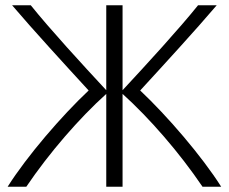

<svg xmlns="http://www.w3.org/2000/svg" viewBox="-20 -710 871 730"><path d="M9 0H80C168 -130 281 -260 384 -353V0H446V-353C549 -260 662 -130 750 0H821C747 -117 616 -269 513 -366C603 -464 724 -596 804 -690H733C660 -599 538 -466 446 -367V-690H384V-367C292 -466 170 -599 97 -690H26C106 -596 227 -464 317 -366C214 -269 83 -117 9 0Z"/></svg>

Font: Repo Light
Style: Regular
Weight: 300
Designer: Stefan Peev
Foundry: Context Ltd
Version: Version 001.502